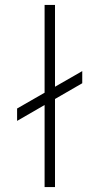

<svg xmlns="http://www.w3.org/2000/svg" viewBox="-20 -755 401 775"><path d="M49 -267V-317L312 -468V-419ZM160 0V-735H202V0Z"/></svg>

Font: Vela Sans GX ExtLt
Style: Regular
Weight: 200
Designer: Principal design: Mikhail Sharanda - project Manrope.
Design modification: Ravid Balaliev
Foundry: Mikhail Sharanda
Version: Version 1.001